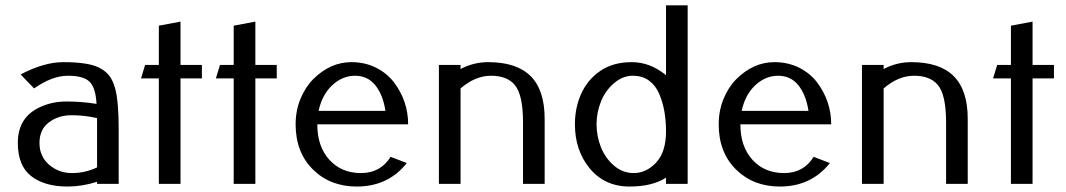

<svg xmlns="http://www.w3.org/2000/svg" viewBox="-20 -680 3943 710"><path d="M56.2 -404.8Q143.1 -450.2 213.9 -450.2Q305.7 -450.2 345.7 -430.2Q369.1 -418.5 382.8 -401.6Q396.5 -384.8 405.3 -355Q418.9 -306.6 418.9 -202.1V0H338.9V-7.8Q283.7 9.8 230 9.8Q145 9.8 95.5 -28.6Q45.9 -66.9 45.9 -151.9Q45.9 -248 130.9 -285.2Q174.3 -304.7 226.1 -304.7H227.5Q280.3 -304.7 336.9 -295.9Q334 -354.5 311.8 -377.2Q289.6 -399.9 231.2 -399.9Q172.9 -399.9 106 -353ZM338.9 -61V-243.2Q293.5 -253.9 244.6 -253.9Q195.8 -253.9 160.9 -227.5Q126 -201.2 126 -151.4Q126 -101.6 161.6 -70.8Q197.3 -40 246.1 -40Q294.9 -40 338.9 -61Z M647.5 -390.1V0H567.4V-390.1H501.5L516.6 -439.9H567.4V-585L647.5 -600.1V-439.9H726.6V-390.1Z M924.3 -390.1V0H844.2V-390.1H778.3L793.5 -439.9H844.2V-585L924.3 -600.1V-439.9H1003.4V-390.1Z M1484.4 -77.1Q1415.5 9.8 1299.3 9.8Q1200.7 9.8 1137 -53.5Q1073.2 -116.7 1073.2 -220.2Q1073.2 -271 1091.3 -314.9Q1109.4 -358.4 1138.7 -387.7Q1201.7 -450.2 1279.3 -450.2Q1329.6 -450.2 1370.6 -429.7Q1411.1 -409.2 1436.5 -376Q1489.3 -306.2 1489.3 -220.2H1153.3Q1153.3 -138.2 1198 -89.1Q1242.7 -40 1314.9 -40Q1387.2 -40 1424.3 -100.1ZM1158.2 -270H1405.3Q1396.5 -328.6 1368.2 -364.3Q1339.8 -399.9 1293 -399.9Q1246.1 -399.9 1208.5 -364.7Q1170.9 -329.6 1158.2 -270Z M1683.1 -353V0H1603V-439.9H1683.1V-424.8Q1731.4 -450.2 1785.2 -450.2Q1890.6 -450.2 1942.4 -398.4Q1994.1 -346.7 1994.1 -240.2V0H1914.1V-228Q1914.1 -330.6 1882.8 -366.7Q1854.5 -399.9 1795.9 -399.9Q1737.3 -399.9 1683.1 -353Z M2442.9 -401.9V-660.2H2522.9V0H2442.9V-22.9Q2391.6 9.8 2308.1 9.8Q2215.3 9.8 2159.7 -58.6Q2106 -125 2106 -220.2Q2106 -283.2 2130.1 -335.2Q2154.3 -387.2 2201.2 -418.7Q2248 -450.2 2316.2 -450.2Q2384.3 -450.2 2442.9 -401.9ZM2442.9 -194.3Q2442.9 -232.4 2437 -266.6Q2431.2 -300.8 2418.2 -331.8Q2405.3 -362.8 2380.9 -381.3Q2356.4 -399.9 2319.6 -399.9Q2282.7 -399.9 2250.5 -372.3Q2218.3 -344.7 2202.1 -304.2Q2186 -263.7 2186 -220.2Q2186 -176.8 2202.1 -136Q2218.3 -95.2 2250.5 -67.6Q2282.7 -40 2323.2 -40Q2368.7 -40 2404.3 -76.7Q2442.9 -116.2 2442.9 -194.3Z M3048.8 -77.1Q2980 9.8 2863.8 9.8Q2765.1 9.8 2701.4 -53.5Q2637.7 -116.7 2637.7 -220.2Q2637.7 -271 2655.8 -314.9Q2673.8 -358.4 2703.1 -387.7Q2766.1 -450.2 2843.8 -450.2Q2894 -450.2 2935.1 -429.7Q2975.6 -409.2 3001 -376Q3053.7 -306.2 3053.7 -220.2H2717.8Q2717.8 -138.2 2762.5 -89.1Q2807.1 -40 2879.4 -40Q2951.7 -40 2988.8 -100.1ZM2722.7 -270H2969.7Q2960.9 -328.6 2932.6 -364.3Q2904.3 -399.9 2857.4 -399.9Q2810.5 -399.9 2772.9 -364.7Q2735.4 -329.6 2722.7 -270Z M3247.6 -353V0H3167.5V-439.9H3247.6V-424.8Q3295.9 -450.2 3349.6 -450.2Q3455.1 -450.2 3506.8 -398.4Q3558.6 -346.7 3558.6 -240.2V0H3478.5V-228Q3478.5 -330.6 3447.3 -366.7Q3418.9 -399.9 3360.4 -399.9Q3301.8 -399.9 3247.6 -353Z M3798.3 -390.1V0H3718.3V-390.1H3652.3L3667.5 -439.9H3718.3V-585L3798.3 -600.1V-439.9H3877.4V-390.1Z"/></svg>

Font: Pfennig
Style: Medium
Weight: 500
Version: Version 20120410 ; ttfautohint (v0.8)